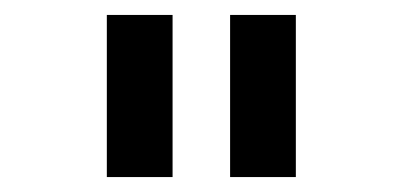

<svg xmlns="http://www.w3.org/2000/svg" viewBox="-20 -700 540 257"><path d="M123 -463V-680H211V-463ZM288 -463V-680H376V-463Z"/></svg>

Font: TypoPRO Lekton
Style: Bold
Weight: 700
Monospace: yes
Designer: Paolo Mazzetti, Luciano Perondi, Raffaele Flato, Elena Papassissa, Emilio Macchia, Michela Povoleri, Tobias Seemiller, R
Version: Version 34.000